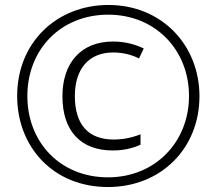

<svg xmlns="http://www.w3.org/2000/svg" viewBox="-20 -743 871 772"><path d="M414 9C628 9 782 -147 782 -356C782 -561 631 -723 416 -723C209 -723 49 -573 49 -357C49 -152 194 9 414 9ZM414 -30C223 -30 90 -170 90 -357C90 -544 224 -684 415 -684C606 -684 740 -541 740 -357C740 -174 606 -30 414 -30ZM433 -138C475 -138 511 -146 545 -161V-203C507 -188 472 -182 437 -182C337 -182 281 -240 281 -357C281 -467 338 -532 435 -532C472 -532 507 -524 539 -508L558 -548C521 -566 480 -576 434 -576C306 -576 231 -490 231 -356C231 -215 306 -138 433 -138Z"/></svg>

Font: Noto Sans Thai Cond Light
Style: Regular
Weight: 300
Width: 3
Designer: Monotype Design Team
Foundry: Monotype Imaging Inc.
Version: Version 2.002